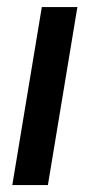

<svg xmlns="http://www.w3.org/2000/svg" viewBox="-20 -536 260 556"><path d="M15.6 0 101.1 -515.6H204.1L118.7 0Z"/></svg>

Font: Inter Display Medium
Style: Italic
Weight: 500
Italic angle: -9.39999°
Designer: Rasmus Andersson
Foundry: rsms
Version: Version 4.000;git-a52131595